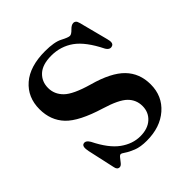

<svg xmlns="http://www.w3.org/2000/svg" viewBox="-134 -540 646 646"><g transform="rotate(-45 189.0 -217.0)"><path d="M199 -15.5Q234.5 -15.5 255.2 -34.2Q276 -53 276 -82.5Q276 -112 255 -132.8Q234 -153.5 176 -171Q89 -197.5 56 -232.2Q23 -267 23 -320Q23 -376.5 62.5 -410.8Q102 -445 174.5 -445Q218.5 -445 240.2 -433.5Q262 -422 270 -422Q277.5 -422 288.5 -433.5Q299.5 -445 309 -445Q313.5 -445 317.5 -442Q321.5 -439 324 -429.5L351 -325.5Q357.5 -302.5 346.5 -298Q333 -292 323 -308.5Q292.5 -370 257.8 -394.8Q223 -419.5 178.5 -419.5Q136.5 -419.5 115.2 -400Q94 -380.5 94 -350Q94 -320 116.5 -297.8Q139 -275.5 204 -257Q280 -236 313.5 -201.5Q347 -167 347 -114.5Q347 -59 307.2 -24.2Q267.5 10.5 203.5 10.5Q174 10.5 154.5 2.8Q135 -5 124.2 -12.5Q113.5 -20 109.5 -20Q105 -20 99.5 -12.8Q94 -5.5 88 1.8Q82 9 76 9Q64.5 9 62 -6L40.5 -103.5Q35 -129.5 46 -133Q58 -137 68 -120Q96 -63.5 129.2 -39.5Q162.5 -15.5 199 -15.5Z"/></g></svg>

Font: Fraunces 144pt S050
Style: Regular
Weight: 400
Version: Version 1.000; ttfautohint (v1.8.3)